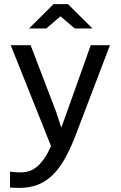

<svg xmlns="http://www.w3.org/2000/svg" viewBox="-20 -710 590 933"><path d="M514.2 -490.2H420.9L306.2 -168L277.8 -89.8L252.9 -166L128.9 -490.2H32.2L228 0C217.6 23.1 206.9 42.8 195.8 59.1C184.7 75.4 173.2 88.6 161.1 98.9C149.1 109.1 136.3 116.5 122.8 121.1C109.3 125.7 94.7 127.9 79.1 127.9C69.7 127.9 60.7 127.5 52.2 126.7C43.8 125.9 36 125 28.8 124V201.2C36.9 201.8 44.4 202.3 51.3 202.6C58.1 203 65.8 203.1 74.2 203.1C106.4 203.1 135.6 198.2 161.6 188.5C187.7 178.7 211.6 163.5 233.4 142.8C255.2 122.2 275.3 95.7 293.7 63.5C312.1 31.2 329.9 -7.2 347.2 -51.8ZM310.1 -689.9H240.2L121.1 -571.8H205.1L273.9 -630.9L342.8 -571.8H429.2ZM0 -490.2Z"/></svg>

Font: CodeNewRoman Nerd Font Mono
Style: Regular
Weight: 400
Monospace: yes
Designer: Sam Radian
Foundry: Code New Roman
Version: Version 2.00 November 29, 2014;Nerd Fonts 3.2.1